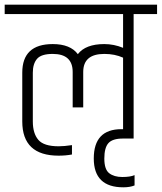

<svg xmlns="http://www.w3.org/2000/svg" viewBox="-40 -664 690 819"><path d="M534 83V127Q514 135 486 135Q360 135 360 12Q360 -113 478 -113H485V-418Q450 -434 405 -434Q315 -434 315 -357V-206H270V-357Q270 -434 185 -434Q136 -434 118 -413Q100 -392 100 -354V-146Q100 -95 123.5 -67.5Q147 -40 210 -40Q234 -40 267 -45V-5Q240 0 210 0Q55 0 55 -146V-354Q55 -476 185 -476Q260 -476 292 -433Q325 -476 405 -476Q446 -476 485 -460V-604H-20V-644H630V-604H530V-73H484Q440 -73 422.5 -53.5Q405 -34 405 12.5Q405 59 426 75Q447 91 481.5 91Q516 91 534 83Z"/></svg>

Font: Khand Light
Style: Regular
Weight: 300
Designer: Devanagari: Sanchit Sawaria, Jyotish Sonowal; Latin: Satya Rajpurohit
Foundry: Indian Type Foundry
Version: Version 1.101;PS 1.0;hotconv 1.0.78;makeotf.lib2.5.61930; tt